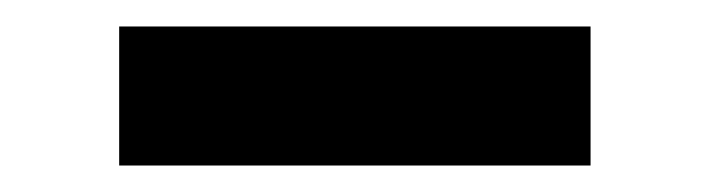

<svg xmlns="http://www.w3.org/2000/svg" viewBox="-20 -713 540 145"><path d="M70 -693H426V-588H70Z"/></svg>

Font: CBA Beacon Sans Extra Bold
Style: Regular
Weight: 800
Designer: Wei Huang
Foundry: Wei Huang
Version: Version 1.002